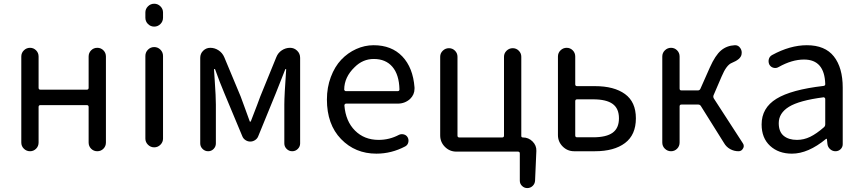

<svg xmlns="http://www.w3.org/2000/svg" viewBox="-20 -794 4524 1008"><path d="M91.8 -45.9V-497.1Q91.8 -516.6 105.5 -529.8Q119.1 -543 137.7 -543Q156.2 -543 169.4 -529.8Q182.6 -516.6 182.6 -497.1V-333Q182.6 -323.2 192.4 -323.2H435.5Q445.3 -323.2 445.3 -333V-497.1Q445.3 -516.6 458.5 -529.8Q471.7 -543 490.7 -543Q509.8 -543 522.9 -529.8Q536.1 -516.6 536.1 -497.1V-45.9Q536.1 -26.4 522.9 -13.2Q509.8 0 490.7 0Q471.7 0 458.5 -13.2Q445.3 -26.4 445.3 -45.9V-232.4Q445.3 -242.2 435.5 -242.2H192.4Q182.6 -242.2 182.6 -232.4V-45.9Q182.6 -26.4 169.4 -13.2Q156.2 0 137.7 0Q119.1 0 105.5 -13.2Q91.8 -26.4 91.8 -45.9Z M743.2 -701.2V-728.5Q743.2 -747.1 756.8 -760.7Q770.5 -774.4 789.6 -774.4Q808.6 -774.4 822.3 -760.7Q835.9 -747.1 835.9 -728.5V-701.2Q835.9 -681.6 822.3 -668Q808.6 -654.3 789.6 -654.3Q770.5 -654.3 756.8 -668Q743.2 -681.6 743.2 -701.2ZM743.2 -66.4V-500Q743.2 -519.5 756.8 -533.2Q770.5 -546.9 789.6 -546.9Q808.6 -546.9 822.3 -533.2Q835.9 -519.5 835.9 -500V-66.4Q835.9 -47.9 822.3 -34.2Q808.6 -20.5 789.6 -20.5Q770.5 -20.5 756.8 -34.2Q743.2 -47.9 743.2 -66.4Z M1031.2 -41V-490.2Q1031.2 -512.7 1046.9 -527.8Q1062.5 -543 1084 -543Q1107.4 -543 1127.4 -529.8Q1147.5 -516.6 1157.2 -494.1L1243.2 -288.1Q1251 -266.6 1267.1 -223.1Q1283.2 -179.7 1291 -157.2Q1291 -155.3 1293.9 -155.3Q1296.9 -155.3 1296.9 -157.2Q1337.9 -262.7 1346.7 -288.1L1430.7 -494.1Q1439.5 -516.6 1459.5 -529.8Q1479.5 -543 1502.9 -543Q1524.4 -543 1540 -527.8Q1555.7 -512.7 1555.7 -490.2V-41Q1555.7 -24.4 1543.5 -12.2Q1531.2 0 1514.2 0Q1497.1 0 1484.9 -12.2Q1472.7 -24.4 1472.7 -41V-245.1Q1472.7 -292 1482.4 -429.7Q1482.4 -431.6 1480.5 -431.6Q1478.5 -431.6 1477.5 -429.7Q1475.6 -424.8 1427.7 -303.7L1335.9 -79.1Q1331.1 -66.4 1319.3 -58.6Q1307.6 -50.8 1293.9 -50.8Q1280.3 -50.8 1268.6 -58.6Q1256.8 -66.4 1252 -79.1L1158.2 -303.7Q1131.8 -366.2 1109.4 -429.7Q1108.4 -431.6 1106 -431.6Q1103.5 -431.6 1103.5 -429.7Q1104.5 -412.1 1107.4 -370.6Q1110.4 -329.1 1111.8 -297.4Q1113.3 -265.6 1113.3 -245.1V-41Q1113.3 -24.4 1101.6 -12.2Q1089.8 0 1072.8 0Q1055.7 0 1043.5 -12.2Q1031.2 -24.4 1031.2 -41Z M1956.1 12.7Q1844.7 12.7 1770.5 -64Q1696.3 -140.6 1696.3 -271.5Q1696.3 -335 1716.8 -389.6Q1737.3 -444.3 1771.5 -480.5Q1805.7 -516.6 1850.1 -536.6Q1894.5 -556.6 1941.4 -556.6Q2036.1 -556.6 2092.3 -497.6Q2148.4 -438.5 2156.2 -335Q2156.2 -331.1 2156.2 -328.1Q2156.2 -296.9 2132.8 -274.4Q2105.5 -250 2068.4 -250H1796.9Q1793 -250 1790.5 -247.1Q1788.1 -244.1 1788.1 -240.2Q1794.9 -157.2 1843.8 -108.4Q1892.6 -59.6 1967.8 -59.6Q2024.4 -59.6 2074.2 -85.9Q2085.9 -91.8 2099.6 -88.4Q2113.3 -85 2120.1 -73.2Q2127 -60.5 2123.5 -46.4Q2120.1 -32.2 2107.4 -25.4Q2035.2 12.7 1956.1 12.7ZM1787.1 -323.2Q1787.1 -320.3 1790 -318.4Q1792 -315.4 1795.9 -315.4H2067.4Q2072.3 -315.4 2074.7 -317.9Q2077.1 -320.3 2077.1 -324.2Q2077.1 -324.2 2077.1 -325.2Q2075.2 -402.3 2040 -443.4Q2004.9 -484.4 1942.4 -484.4Q1884.8 -484.4 1841.8 -441.4Q1787.1 -388.7 1787.1 -323.2Z M2716.8 -80.1Q2716.8 -72.3 2725.6 -72.3Q2754.9 -72.3 2775.9 -51.3Q2796.9 -30.3 2795.9 -2L2789.1 154.3Q2788.1 170.9 2776.4 182.1Q2764.6 193.4 2748 193.4Q2732.4 193.4 2720.7 182.1Q2709 170.9 2709 154.3V11.7Q2709 2 2699.2 2H2376Q2340.8 2 2315.9 -22.9Q2291 -47.9 2291 -83V-496.1Q2291 -514.6 2304.7 -527.8Q2318.4 -541 2336.9 -541Q2355.5 -541 2368.7 -527.8Q2381.8 -514.6 2381.8 -496.1V-82Q2381.8 -72.3 2391.6 -72.3H2616.2Q2626 -72.3 2626 -82V-496.1Q2626 -514.6 2639.6 -527.8Q2653.3 -541 2671.9 -541Q2690.4 -541 2703.6 -527.8Q2716.8 -514.6 2716.8 -496.1Z M2994.1 0Q2959 0 2934.1 -24.9Q2909.2 -49.8 2909.2 -85V-497.1Q2909.2 -516.6 2922.9 -529.8Q2936.5 -543 2955.1 -543Q2973.6 -543 2986.8 -529.8Q3000 -516.6 3000 -497.1V-351.6Q3000 -341.8 3009.8 -341.8H3103.5Q3204.1 -341.8 3261.2 -300.3Q3318.4 -258.8 3318.4 -172.9Q3318.4 -85.9 3261.2 -43Q3204.1 0 3103.5 0ZM3000 -83Q3000 -73.2 3009.8 -73.2H3093.8Q3163.1 -73.2 3196.3 -97.2Q3229.5 -121.1 3229.5 -172.9Q3229.5 -224.6 3196.3 -248.5Q3163.1 -272.5 3093.8 -272.5H3009.8Q3000 -272.5 3000 -262.7Z M3726.6 -294.9Q3722.7 -286.1 3727.5 -277.3L3879.9 -42Q3884.8 -35.2 3884.8 -27.3Q3884.8 -20.5 3880.9 -14.6Q3873 0 3857.4 0Q3834 0 3813.5 -11.2Q3793 -22.5 3781.2 -43L3660.2 -236.3Q3655.3 -245.1 3645.5 -245.1H3557.6Q3547.9 -245.1 3547.9 -235.4V-45.9Q3547.9 -26.4 3534.7 -13.2Q3521.5 0 3502.9 0Q3484.4 0 3470.7 -13.2Q3457 -26.4 3457 -45.9V-497.1Q3457 -516.6 3470.7 -529.8Q3484.4 -543 3502.9 -543Q3521.5 -543 3534.7 -529.8Q3547.9 -516.6 3547.9 -497.1V-329.1Q3547.9 -319.3 3557.6 -319.3H3643.6Q3653.3 -319.3 3657.2 -328.1L3707 -440.4Q3735.4 -503.9 3765.6 -529.3Q3795.9 -554.7 3837.9 -556.6Q3838.9 -556.6 3839.8 -556.6Q3856.4 -556.6 3866.2 -542Q3874 -531.2 3874 -517.6Q3874 -512.7 3873 -507.8Q3868.2 -482.4 3822.3 -463.9Q3793.9 -453.1 3768.6 -392.6Z M4137.7 12.7Q4067.4 12.7 4022.9 -28.3Q3978.5 -69.3 3978.5 -140.6Q3978.5 -227.5 4056.2 -275.4Q4133.8 -323.2 4302.7 -342.8Q4313.5 -343.8 4312.5 -353.5Q4308.6 -481.4 4201.2 -481.4Q4137.7 -481.4 4068.4 -442.4Q4055.7 -434.6 4041.5 -438Q4027.3 -441.4 4019.5 -454.1Q4012.7 -467.8 4016.1 -482.4Q4019.5 -497.1 4033.2 -504.9Q4127.9 -556.6 4215.8 -556.6Q4311.5 -556.6 4357.9 -497.6Q4404.3 -438.5 4404.3 -334V-37.1Q4404.3 -21.5 4393.1 -10.7Q4381.8 0 4366.2 0Q4350.6 0 4338.4 -10.7Q4326.2 -21.5 4324.2 -37.1L4321.3 -63.5Q4321.3 -65.4 4319.8 -65.4Q4318.4 -65.4 4316.4 -64.5Q4222.7 12.7 4137.7 12.7ZM4164.1 -59.6Q4200.2 -59.6 4233.4 -75.7Q4266.6 -91.8 4305.7 -126Q4312.5 -131.8 4312.5 -141.6V-274.4Q4312.5 -278.3 4309.6 -280.3Q4307.6 -283.2 4304.7 -283.2Q4303.7 -283.2 4303.7 -283.2Q4175.8 -266.6 4122.1 -233.4Q4068.4 -200.2 4068.4 -147.5Q4068.4 -102.5 4094.2 -81.1Q4120.1 -59.6 4164.1 -59.6Z"/></svg>

Font: Gen Jyuu GothicX Regular
Style: Regular
Weight: 400
Designer: [Source Han Sans]
Ryoko NISHIZUKA  (kana & ideographs); Paul D. Hunt (Latin, Greek & Cyrillic); Wenlong ZHANG  (bopomofo
Version: Version 1.002.20150607